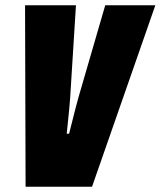

<svg xmlns="http://www.w3.org/2000/svg" viewBox="-20 -708 609 728"><path d="M77 0 75 -688H268L246 -337Q245 -320 242.5 -295Q240 -270 237.5 -245Q235 -220 233 -201H242Q247 -220 253 -244.5Q259 -269 265.5 -294Q272 -319 277 -337L379 -688H569L329 0Z"/></svg>

Font: Archivo ExtraCondensed Black
Style: Italic
Weight: 900
Width: 2
Italic angle: -10°
Designer: Hector Gatti
Foundry: Omnibus-Type
Version: Version 2.001